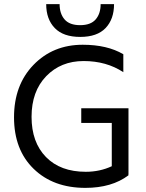

<svg xmlns="http://www.w3.org/2000/svg" viewBox="-20 -903 710 931"><path d="M533 -883Q533 -810 492 -767Q451 -724 369 -724Q287 -724 245.5 -767Q204 -810 204 -883H269Q269 -837 293 -809Q317 -781 368.5 -781Q420 -781 444 -809Q468 -837 468 -883ZM394 8Q238 8 143 -84.5Q48 -177 48 -334Q48 -491 142.5 -588.5Q237 -686 381 -686Q500 -686 578 -640V-553Q496 -607 385.5 -607Q275 -607 204 -533.5Q133 -460 133 -336.5Q133 -213 203 -141.5Q273 -70 396 -70Q464 -70 522 -97V-307H374V-378H603V-56H602L603 -53Q522 8 394 8Z"/></svg>

Font: Hind Colombo
Style: Regular
Weight: 400
Designer: Jyotish Sonowal, Aditi Pimprikar
Foundry: Indian Type Foundry
Version: Version 1.000;PS 1.0;hotconv 1.0.86;makeotf.lib2.5.63406; tt